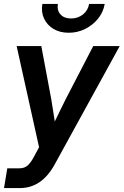

<svg xmlns="http://www.w3.org/2000/svg" viewBox="-33 -749 626 973"><path d="M-12.7 204.1 3.9 104H64.9Q89.8 104 106 90.6Q122.1 77.1 138.2 46.9L165 -2.9L51.3 -515.6H176.3L226.6 -247.1Q231.4 -218.8 235.8 -190.2Q240.2 -161.6 244.6 -133.3Q258.3 -161.6 272.2 -190.2Q286.1 -218.8 300.3 -247.1L439.5 -515.6H573.7L243.7 85Q178.2 204.1 67.9 204.1ZM315.4 -583Q270.5 -583 238 -602.5Q205.6 -622.1 190.2 -655Q174.8 -688 181.6 -729H260.3Q254.9 -696.3 273.7 -675.8Q292.5 -655.3 327.1 -655.3Q361.8 -655.3 387.5 -675.8Q413.1 -696.3 418.5 -729H497.6Q490.7 -688 464.4 -655Q438 -622.1 398.9 -602.5Q359.9 -583 315.4 -583Z"/></svg>

Font: Inter Display SemiBold
Style: Italic
Weight: 600
Italic angle: -9.39999°
Designer: Rasmus Andersson
Foundry: rsms
Version: Version 4.000;git-a52131595